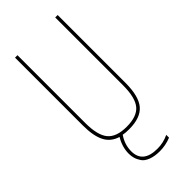

<svg xmlns="http://www.w3.org/2000/svg" viewBox="-291 -796 1082 1082"><g transform="rotate(-45 250.0 -255.0)"><path d="M400.4 -730.5H419.9V-190.4Q419.9 -83 380.4 -36.6Q340.8 9.8 250 9.8Q221.7 9.8 202.1 5.9Q169.9 52.7 169.9 105.5Q169.9 200.2 285.2 200.2Q333 200.2 375 179.7V202.1Q331.1 219.7 285.2 219.7Q244.1 219.7 214.8 208.5Q185.5 197.3 172.9 178.2Q160.2 159.2 155.3 141.6Q150.4 124 150.4 105.5Q150.4 52.7 180.7 2Q127.9 -13.7 104 -60.1Q80.1 -106.4 80.1 -190.4V-730.5H99.6V-190.4Q99.6 -92.8 133.8 -51.3Q168 -9.8 250 -9.8Q332 -9.8 366.2 -50.8Q400.4 -91.8 400.4 -190.4Z"/></g></svg>

Font: Mgen+ 1m thin
Style: Regular
Weight: 100
Designer: [Source Han Sans]
Ryoko NISHIZUKA  (kana & ideographs); Paul D. Hunt (Latin, Greek & Cyrillic); Wenlong ZHANG  (bopomofo
Version: Version 1.059.20150602